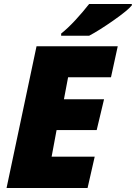

<svg xmlns="http://www.w3.org/2000/svg" viewBox="-20 -947 684 967"><path d="M164 -714H573L539 -558H323L302 -447H504L467 -292H265L240 -158H457L421 0H13ZM288 -778Q321 -804 359 -845Q397 -886 429 -927H644V-920Q624 -895 552 -844.5Q480 -794 429 -767H288Z"/></svg>

Font: Noto Sans Display Black
Style: Italic
Weight: 900
Italic angle: -12°
Designer: Monotype Design team
Foundry: Monotype Imaging Inc.
Version: Version 1.000